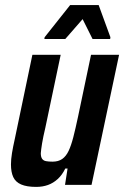

<svg xmlns="http://www.w3.org/2000/svg" viewBox="-20 -725 488 753"><path d="M122 8Q85 8 63 -1.5Q41 -11 32 -30.5Q23 -50 23 -80Q23 -100 27 -124.5Q31 -149 38 -180L107 -510H218L158 -225Q149 -187 145 -162.5Q141 -138 140 -124Q140 -110 145 -102.5Q150 -95 160.5 -93Q171 -91 186 -91Q209 -91 224 -101.5Q239 -112 249 -133Q259 -154 267.5 -187Q276 -220 286 -267L337 -510H447L339 0H235L245 -64H236Q224 -39 206.5 -23Q189 -7 168 0.5Q147 8 122 8ZM154 -572 155 -579 255 -705H367L413 -579L412 -572H343L304 -650L236 -572Z"/></svg>

Font: Saira Condensed SemiBold
Style: Italic
Weight: 600
Width: 3
Italic angle: -12°
Designer: Hector Gatti with collaboration of the Omnibus-Type team
Foundry: Omnibus-Type
Version: Version 1.101